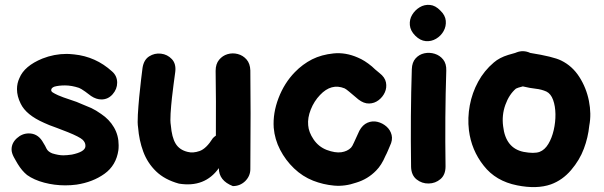

<svg xmlns="http://www.w3.org/2000/svg" viewBox="-20 -746 2455 780"><path d="M245 7Q269 7 291 4Q357 -6 404.5 -40Q452 -74 461 -136Q462 -143 462 -156Q462 -196 443 -228.5Q424 -261 391 -283Q370 -298 351 -307Q331 -315 315 -322Q291 -333 268 -340Q234 -351 216 -359Q201 -366 195 -370Q188 -374 188 -380Q188 -389 201 -394Q219 -399 244 -399Q271 -399 301 -389Q309 -386 326 -374L350 -356Q371 -342 392 -342Q419 -342 437.5 -363Q456 -384 456 -410Q456 -438 435 -456Q369 -516 281 -525Q261 -527 251 -527Q200 -527 152 -508Q79 -478 59 -429Q49 -408 49 -384Q49 -355 64 -325Q86 -279 159 -247Q175 -239 212 -226L256 -209Q303 -190 316 -178Q327 -167 327 -155V-151Q325 -129 272 -118Q251 -115 237 -115Q218 -115 192 -123Q175 -130 169 -142L163 -154L151 -174Q131 -204 97 -204Q70 -204 48.5 -184.5Q27 -165 27 -139Q27 -125 36 -108L45 -92L52 -80Q69 -52 90 -35Q118 -15 159.5 -4Q201 7 245 7Z M926 10Q955 10 976 -10Q997 -31 997 -59Q999 -312 997 -460Q996 -488 981.5 -504.5Q967 -521 946 -526.5Q925 -532 904.5 -526Q884 -520 870 -503Q856 -486 856 -458Q858 -342 857 -195Q851 -191 845 -185Q818 -142 791 -132.5Q764 -123 742 -129Q709 -137 693.5 -162.5Q678 -188 674 -237Q671 -254 673 -285Q675 -316 678.5 -348.5Q682 -381 685 -402L692 -454Q696 -487 678 -506Q660 -525 634 -528Q608 -531 586 -517Q564 -503 559 -470Q557 -454 553 -421.5Q549 -389 545.5 -351.5Q542 -314 540 -280Q538 -246 541 -228Q545 -176 562 -130Q579 -84 614 -50Q649 -16 707 0Q812 17 869 -63Q869 -12 926 10Z M1427 -4Q1474 -18 1508 -53Q1530 -75 1546 -113Q1550 -120 1555.5 -133Q1561 -146 1564 -153Q1576 -177 1571 -197.5Q1566 -218 1550 -232Q1534 -246 1513.5 -251Q1493 -256 1473 -247.5Q1453 -239 1440 -215Q1439 -213 1418 -167Q1411 -151 1406 -146Q1391 -131 1366.5 -127.5Q1342 -124 1307 -137Q1274 -150 1254 -179.5Q1234 -209 1232 -237Q1229 -267 1242.5 -301Q1256 -335 1280 -360Q1326 -409 1380 -387Q1386 -384 1398 -374Q1434 -343 1436 -342Q1458 -325 1479.5 -325.5Q1501 -326 1518 -339Q1535 -352 1543.5 -371Q1552 -390 1548 -411Q1544 -432 1522 -449L1504 -464Q1493 -474 1491 -476Q1461 -501 1434 -512Q1384 -534 1335 -529Q1286 -524 1248 -505Q1209 -485 1178 -453Q1135 -409 1111.5 -347.5Q1088 -286 1092 -227Q1096 -180 1118 -137.5Q1140 -95 1174.5 -62Q1209 -29 1252 -12Q1293 4 1337 8Q1381 12 1427 -4Z M1650 -68Q1651 -34 1672.5 -17Q1694 0 1721.5 -0.5Q1749 -1 1769.5 -18.5Q1790 -36 1790 -70Q1787 -272 1793 -459Q1794 -487 1780.5 -504Q1767 -521 1746 -527.5Q1725 -534 1704 -529.5Q1683 -525 1668.5 -509Q1654 -493 1653 -465Q1647 -280 1650 -68ZM1769 -703Q1749 -724 1726.5 -726Q1704 -728 1685 -716.5Q1666 -705 1654.5 -686Q1643 -667 1645 -644Q1647 -621 1667 -601Q1687 -581 1709.5 -579Q1732 -577 1751.5 -588.5Q1771 -600 1782 -619.5Q1793 -639 1791 -661.5Q1789 -684 1769 -703Z M2081 7Q2161 23 2218 3Q2265 -14 2300 -55Q2335 -96 2352 -142Q2369 -187 2374 -236Q2383 -283 2372.5 -336Q2362 -389 2333.5 -433.5Q2305 -478 2260 -500Q2228 -516 2134 -531Q2106 -544 2078 -533Q2074 -531 2066 -529Q2046 -523 2045 -523Q2009 -512 1986 -492Q1947 -459 1922.5 -414Q1898 -369 1888.5 -318Q1879 -267 1885 -217Q1895 -136 1945 -73Q1994 -10 2081 7ZM2107 -129Q2034 -144 2024 -233Q2018 -278 2033 -320Q2048 -362 2076 -386L2086 -390Q2087 -390 2104 -395Q2133 -388 2156.5 -385.5Q2180 -383 2200 -374Q2218 -365 2227 -340Q2236 -315 2236.5 -282.5Q2237 -250 2229.5 -217.5Q2222 -185 2207.5 -161Q2193 -137 2172 -129Q2150 -121 2107 -129Z"/></svg>

Font: Balsamiq Sans
Style: Bold
Weight: 700
Designer: Michael Angeles
Foundry: Balsamiq SRL
Version: Version 1.020; ttfautohint (v1.8.4.7-5d5b);gftools[0.9.26]